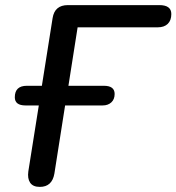

<svg xmlns="http://www.w3.org/2000/svg" viewBox="-20 -725 691 752"><path d="M136 7Q109 7 98 -9.5Q87 -26 91 -54L132 -312H80Q38 -312 38 -344Q38 -389 85 -389H144L186 -654Q194 -705 246 -705H604Q651 -705 651 -670Q651 -645 637 -631.5Q623 -618 598 -618H284L248 -389H387Q429 -389 429 -357Q429 -336 416 -324Q403 -312 382 -312H235L193 -45Q184 7 136 7Z"/></svg>

Font: Nunito SemiBold
Style: Italic
Weight: 600
Italic angle: -9°
Designer: Vernon Adams
Foundry: Vernon Adams
Version: Version 3.601; ttfautohint (v1.8.2.53-6de2)